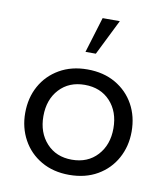

<svg xmlns="http://www.w3.org/2000/svg" viewBox="-74 -676 646 748"><g transform="rotate(10 249.5 -302.0)"><path d="M249 10Q186 10 138.5 -17.5Q91 -45 65 -92.5Q39 -140 39 -198Q39 -258 65 -305Q91 -352 138.5 -379.5Q186 -407 249 -407Q313 -407 360.5 -379.5Q408 -352 434 -305Q460 -258 460 -198Q460 -140 434 -92.5Q408 -45 360.5 -17.5Q313 10 249 10ZM249 -50Q312 -50 350 -91.5Q388 -133 388 -198Q388 -264 350 -305Q312 -346 249 -346Q187 -346 149 -305Q111 -264 111 -198Q111 -133 149 -91.5Q187 -50 249 -50ZM229 -473 272 -614H340L270 -473Z"/></g></svg>

Font: Rokkitt
Style: Regular
Weight: 400
Designer: Vernon Adams
Foundry: Vernon Adams
Version: Version 3.103